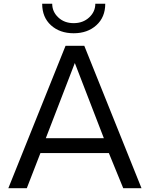

<svg xmlns="http://www.w3.org/2000/svg" viewBox="-20 -991 789 1011"><path d="M202.1 -971.2H254.9Q254.9 -929.2 286.9 -899.2Q318.8 -869.1 367.9 -869.1Q417 -869.1 449.5 -899.2Q481.9 -929.2 481.9 -971.2H534.2Q534.2 -900.4 487.5 -858.2Q440.9 -815.9 367.9 -815.9Q294.9 -815.9 248.5 -857.9Q202.1 -899.9 202.1 -971.2ZM553.2 -185.1H192.9L121.1 0H23.9L325.2 -750H423.8L725.1 0H628.9ZM526.9 -263.2 374 -659.2 221.2 -263.2Z"/></svg>

Font: Oakes Grotesk
Style: Regular
Weight: 400
Designer: Samuel Oakes
Foundry: Samuel Oakes
Version: Version 1.0 | wf-rip DC20170320